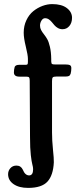

<svg xmlns="http://www.w3.org/2000/svg" viewBox="-20 -730 406 937"><path d="M107.9 -356H74.7Q47.9 -356 47.9 -376.5Q47.9 -391.1 51.8 -403.8Q56.6 -413.6 73.2 -413.6H103.5Q111.8 -413.6 114 -416Q116.2 -418.5 116.2 -428.2V-442.9Q116.2 -460.9 106 -502.4Q95.7 -543.9 95.7 -570.3Q95.7 -604 108.9 -631.6Q122.1 -659.2 142.8 -675.8Q163.6 -692.4 187.5 -701.2Q211.4 -710 234.9 -710Q280.8 -710 306.2 -690.7Q331.5 -671.4 331.5 -643.1Q331.5 -618.7 318.4 -603Q305.2 -587.4 285.2 -587.4Q272.9 -587.4 262.9 -593Q252.9 -598.6 246.1 -606.4Q239.3 -614.3 232.9 -622.1Q226.6 -629.9 218.3 -635.5Q210 -641.1 199.7 -641.1Q189.5 -641.1 182.4 -629.6Q175.3 -618.2 175.3 -605Q175.3 -593.3 180.7 -583.3Q186 -573.2 193.8 -563.5Q201.7 -553.7 209.7 -540.3Q217.8 -526.9 223.6 -501.7Q229.5 -476.6 230 -442.4V-430.7Q230.5 -419.9 233.9 -417.7Q237.3 -415.5 247.6 -415.5H296.9Q314 -415.5 321 -412.1Q328.1 -408.7 328.1 -397.5Q328.1 -382.8 324.7 -370.1Q321.8 -361.8 316.2 -359.1Q310.5 -356.4 298.3 -356.4H254.4Q241.2 -356.4 237.5 -352.3Q233.9 -348.1 233.9 -334.5V-84Q233.9 -44.4 238.5 -0.2Q243.2 43.9 242.7 62Q239.7 125.5 211.7 156.2Q183.6 187 117.2 187Q72.8 187 46.1 168.5Q19.5 149.9 19.5 120.1Q19.5 103 30.8 90.6Q42 78.1 60.1 78.1Q82 78.1 91.3 98.1Q102.5 126 122.1 126Q141.6 126 141.6 95.7Q141.6 85.9 137.9 73Q134.3 60.1 130.4 27.3Q126.5 -5.4 126.5 -62.5L125 -336.4Q125 -348.1 122.1 -352.1Q119.1 -356 107.9 -356Z"/></svg>

Font: Cooper* SemiBold
Style: Regular
Weight: 600
Designer: Owen Earl
Foundry: indestructible type*
Version: Version 0.001